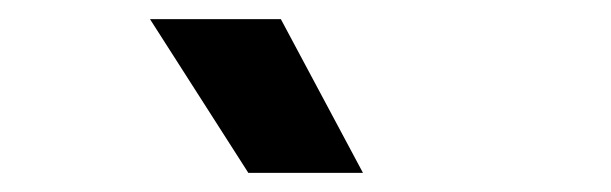

<svg xmlns="http://www.w3.org/2000/svg" viewBox="-20 -742 640 201"><path d="M240 -561 137 -722H274L360 -561Z"/></svg>

Font: SUSE SemiBold
Style: Regular
Weight: 600
Designer: Rene Bieder
Foundry: SUSE
Version: Version 1.000